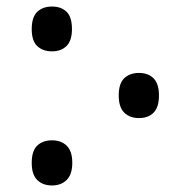

<svg xmlns="http://www.w3.org/2000/svg" viewBox="-20 -560 578 587"><path d="M139 -403Q111 -403 94 -419Q77 -435 77 -471Q77 -508 94 -524Q111 -540 139 -540Q167 -540 183.5 -524Q200 -508 200 -471Q200 -436 183.5 -419.5Q167 -403 139 -403ZM405 -199Q377 -199 360 -215.5Q343 -232 343 -268Q343 -305 360 -321Q377 -337 405 -337Q433 -337 449.5 -320.5Q466 -304 466 -268Q466 -232 449.5 -215.5Q433 -199 405 -199ZM139 7Q111 7 94 -9.5Q77 -26 77 -62Q77 -99 94 -115Q111 -131 139 -131Q167 -131 184 -114.5Q201 -98 201 -62Q201 -27 184 -10Q167 7 139 7Z"/></svg>

Font: Noto Serif Georgian SemiCondensed Medium
Style: Regular
Weight: 500
Width: 4
Designer: Monotype Design Team, Akaki Razmadze
Foundry: Google LLC
Version: Version 2.003; ttfautohint (v1.8.4.7-5d5b)